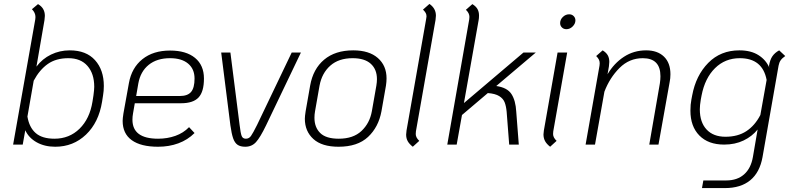

<svg xmlns="http://www.w3.org/2000/svg" viewBox="-20 -738 4053 980"><path d="M109 -73 96 0H47L160 -639Q161 -643 161 -651Q161 -673 143 -691L174 -717Q209 -697 209 -657Q209 -651 207 -635L166 -398Q196 -438 240.5 -459.5Q285 -481 336 -481Q420 -481 465 -431Q510 -381 510 -299Q510 -274 506 -251L501 -219Q484 -113 419 -51Q354 11 262 11Q208 11 167.5 -11.5Q127 -34 109 -73ZM452 -219 457 -251Q461 -281 461 -295Q461 -362 426.5 -401.5Q392 -441 329 -441Q266 -441 224 -411.5Q182 -382 152 -326L120 -143Q129 -88 162 -59Q195 -30 258 -30Q334 -30 386 -81Q438 -132 452 -219Z M659 -159Q656 -143 656 -127Q656 -30 787 -30Q834 -30 875 -44.5Q916 -59 945 -89L973 -59Q938 -24 890.5 -6.5Q843 11 787 11Q699 11 652.5 -22.5Q606 -56 606 -121Q606 -133 610 -159L638 -314Q652 -392 707 -436Q762 -480 848 -480Q930 -480 975.5 -442.5Q1021 -405 1021 -337Q1021 -270 993.5 -240.5Q966 -211 904 -211H668ZM686 -312 675 -248H898Q938 -248 955.5 -269Q973 -290 973 -337Q973 -386 940 -413.5Q907 -441 848 -441Q781 -441 739 -407Q697 -373 686 -312Z M1156 -98 1109 -470H1156L1203 -100Q1208 -58 1213.5 -44Q1219 -30 1235 -30Q1251 -30 1261 -44Q1271 -58 1292 -100L1469 -470H1516L1338 -98Q1308 -36 1286.5 -12.5Q1265 11 1232 11Q1207 11 1192.5 1Q1178 -9 1170 -32Q1162 -55 1156 -98Z M1536 -132Q1536 -144 1540 -170L1563 -301Q1578 -386 1634.5 -433.5Q1691 -481 1783 -481Q1864 -481 1908.5 -442Q1953 -403 1953 -338Q1953 -321 1950 -301L1927 -170Q1912 -89 1858.5 -39Q1805 11 1708 11Q1623 11 1579.5 -28.5Q1536 -68 1536 -132ZM1878 -170 1901 -301Q1904 -319 1904 -334Q1904 -384 1872.5 -412.5Q1841 -441 1780 -441Q1709 -441 1666 -403Q1623 -365 1611 -301L1588 -170Q1585 -154 1585 -137Q1585 -88 1614.5 -59Q1644 -30 1709 -30Q1783 -30 1825 -69.5Q1867 -109 1878 -170Z M2053 -51Q2053 -56 2055 -72L2155 -640Q2157 -650 2157 -654Q2157 -664 2153 -671.5Q2149 -679 2139 -689L2172 -718Q2205 -695 2205 -658Q2205 -652 2203 -636L2103 -68Q2102 -63 2102 -54Q2102 -36 2120 -19L2087 11Q2069 -3 2061 -17.5Q2053 -32 2053 -51Z M2615 -168 2628 0H2579L2566 -168Q2563 -198 2555.5 -216.5Q2548 -235 2528 -247.5Q2508 -260 2470 -263L2338 -151L2311 0H2263L2375 -639Q2376 -644 2376 -652Q2376 -671 2358 -688L2391 -717Q2409 -706 2417 -692Q2425 -678 2425 -659Q2425 -644 2423 -635L2348 -212L2652 -470H2715L2513 -299Q2569 -291 2590.5 -258Q2612 -225 2615 -168Z M2839 -620Q2839 -638 2853 -651.5Q2867 -665 2885 -665Q2899 -665 2908 -656Q2917 -647 2917 -634Q2917 -617 2903 -603Q2889 -589 2871 -589Q2857 -589 2848 -598Q2839 -607 2839 -620ZM2754 -52Q2754 -58 2756 -72L2826 -470H2875L2804 -68Q2803 -63 2803 -54Q2803 -36 2821 -19L2788 11Q2770 -3 2762 -18Q2754 -33 2754 -52Z M3402 -359Q3402 -338 3398 -319L3341 0H3294L3348 -312Q3351 -332 3351 -349Q3351 -441 3261 -441Q3192 -441 3142 -391Q3092 -341 3065 -270L3017 0H2969L3040 -403Q3041 -407 3041 -415Q3041 -425 3037 -433.5Q3033 -442 3023 -452L3056 -481Q3074 -470 3082 -456Q3090 -442 3090 -422Q3090 -415 3088 -399L3081 -359Q3114 -415 3164.5 -448Q3215 -481 3278 -481Q3336 -481 3369 -449Q3402 -417 3402 -359Z M3988 -452Q3972 -441 3964.5 -430Q3957 -419 3954 -403L3872 64Q3858 142 3809.5 182Q3761 222 3680 222H3563L3570 183H3687Q3743 183 3778 152Q3813 121 3823 63L3847 -77Q3819 -42 3775.5 -21Q3732 0 3676 0Q3595 0 3549.5 -46.5Q3504 -93 3504 -173Q3504 -205 3509 -230L3513 -251Q3532 -353 3595 -417Q3658 -481 3754 -481Q3813 -481 3851.5 -456.5Q3890 -432 3907 -392L3905 -401Q3910 -433 3922.5 -451Q3935 -469 3957 -481ZM3861 -151 3893 -330Q3872 -441 3756 -441Q3681 -441 3629.5 -390Q3578 -339 3561 -251L3557 -230Q3552 -200 3552 -180Q3552 -114 3586.5 -77Q3621 -40 3683 -40Q3746 -40 3789.5 -68.5Q3833 -97 3861 -151Z"/></svg>

Font: KoHo Light
Style: Italic
Weight: 300
Italic angle: -10°
Version: Version 1.000; ttfautohint (v1.6)